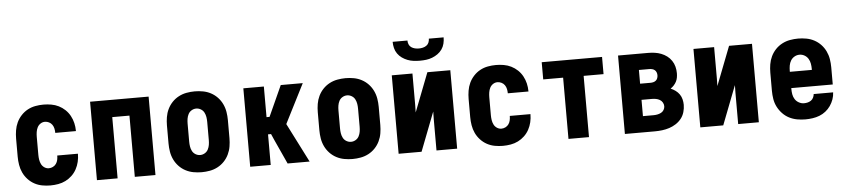

<svg xmlns="http://www.w3.org/2000/svg" viewBox="-44 -1000 5588 1268"><g transform="rotate(-5 2750.0 -366.0)"><path d="M247 8Q220 8 193 3Q166 -2 142 -15Q118 -28 99 -48.5Q80 -69 68.5 -93.5Q57 -118 52.5 -145.5Q48 -173 48 -200V-320Q48 -347 52.5 -374.5Q57 -402 68.5 -426.5Q80 -451 99 -471.5Q118 -492 142 -505Q166 -518 193 -523Q220 -528 247 -528Q273 -528 299 -523.5Q325 -519 348 -507.5Q371 -496 390 -478Q409 -460 421.5 -437Q434 -414 440 -388.5Q446 -363 446 -337V-335H309V-336Q309 -350 306 -364Q303 -378 295 -389.5Q287 -401 274 -407.5Q261 -414 247 -414Q231 -414 217.5 -405Q204 -396 197 -382Q190 -368 187.5 -352Q185 -336 185 -320V-200Q185 -184 187.5 -168Q190 -152 197 -138Q204 -124 217.5 -115Q231 -106 247 -106Q261 -106 274 -112.5Q287 -119 295 -130.5Q303 -142 306 -156Q309 -170 309 -184V-185H446V-183Q446 -157 440 -131.5Q434 -106 421.5 -83Q409 -60 390 -42Q371 -24 348 -12.5Q325 -1 299 3.5Q273 8 247 8Z M556 0V-520H944V0H807V-406H693V0Z M1250 8Q1223 8 1195.5 3Q1168 -2 1143.5 -15Q1119 -28 1100 -48Q1081 -68 1069 -93Q1057 -118 1052.5 -145.5Q1048 -173 1048 -200V-320Q1048 -347 1052.5 -374.5Q1057 -402 1069 -427Q1081 -452 1100 -472Q1119 -492 1143.5 -505Q1168 -518 1195.5 -523Q1223 -528 1250 -528Q1277 -528 1304.5 -523Q1332 -518 1356.5 -505Q1381 -492 1400 -472Q1419 -452 1431 -427Q1443 -402 1447.5 -374.5Q1452 -347 1452 -320V-200Q1452 -173 1447.5 -145.5Q1443 -118 1431 -93Q1419 -68 1400 -48Q1381 -28 1356.5 -15Q1332 -2 1304.5 3Q1277 8 1250 8ZM1250 -106Q1266 -106 1280.5 -114.5Q1295 -123 1302.5 -137.5Q1310 -152 1312.5 -168Q1315 -184 1315 -200V-320Q1315 -336 1312.5 -352Q1310 -368 1302.5 -382.5Q1295 -397 1280.5 -405.5Q1266 -414 1250 -414Q1234 -414 1219.5 -405.5Q1205 -397 1197.5 -382.5Q1190 -368 1187.5 -352Q1185 -336 1185 -320V-200Q1185 -184 1187.5 -168Q1190 -152 1197.5 -137.5Q1205 -123 1219.5 -114.5Q1234 -106 1250 -106Z M1572 0V-520H1708V-317H1728L1820 -520H1966L1834 -260L1966 0H1820L1746 -162L1728 -203H1708V0Z M2250 8Q2223 8 2195.5 3Q2168 -2 2143.5 -15Q2119 -28 2100 -48Q2081 -68 2069 -93Q2057 -118 2052.5 -145.5Q2048 -173 2048 -200V-320Q2048 -347 2052.5 -374.5Q2057 -402 2069 -427Q2081 -452 2100 -472Q2119 -492 2143.5 -505Q2168 -518 2195.5 -523Q2223 -528 2250 -528Q2277 -528 2304.5 -523Q2332 -518 2356.5 -505Q2381 -492 2400 -472Q2419 -452 2431 -427Q2443 -402 2447.5 -374.5Q2452 -347 2452 -320V-200Q2452 -173 2447.5 -145.5Q2443 -118 2431 -93Q2419 -68 2400 -48Q2381 -28 2356.5 -15Q2332 -2 2304.5 3Q2277 8 2250 8ZM2250 -106Q2266 -106 2280.5 -114.5Q2295 -123 2302.5 -137.5Q2310 -152 2312.5 -168Q2315 -184 2315 -200V-320Q2315 -336 2312.5 -352Q2310 -368 2302.5 -382.5Q2295 -397 2280.5 -405.5Q2266 -414 2250 -414Q2234 -414 2219.5 -405.5Q2205 -397 2197.5 -382.5Q2190 -368 2187.5 -352Q2185 -336 2185 -320V-200Q2185 -184 2187.5 -168Q2190 -152 2197.5 -137.5Q2205 -123 2219.5 -114.5Q2234 -106 2250 -106Z M2556 0V-520H2693V-312Q2693 -299 2692.5 -286.5Q2692 -274 2692 -262L2792 -520H2944V0H2807V-208Q2807 -221 2807.5 -233.5Q2808 -246 2808 -258L2802 -243L2708 0ZM2750 -600Q2729 -600 2708.5 -602.5Q2688 -605 2668.5 -612.5Q2649 -620 2632 -632Q2615 -644 2603 -661Q2591 -678 2586 -698.5Q2581 -719 2581 -740H2679Q2679 -727 2684 -714.5Q2689 -702 2700 -694.5Q2711 -687 2724 -684Q2737 -681 2750 -681Q2763 -681 2776 -684Q2789 -687 2800 -694.5Q2811 -702 2816 -714.5Q2821 -727 2821 -740H2919Q2919 -719 2914 -698.5Q2909 -678 2897 -661Q2885 -644 2868 -632Q2851 -620 2831.5 -612.5Q2812 -605 2791.5 -602.5Q2771 -600 2750 -600Z M3247 8Q3220 8 3193 3Q3166 -2 3142 -15Q3118 -28 3099 -48.5Q3080 -69 3068.5 -93.5Q3057 -118 3052.5 -145.5Q3048 -173 3048 -200V-320Q3048 -347 3052.5 -374.5Q3057 -402 3068.5 -426.5Q3080 -451 3099 -471.5Q3118 -492 3142 -505Q3166 -518 3193 -523Q3220 -528 3247 -528Q3273 -528 3299 -523.5Q3325 -519 3348 -507.5Q3371 -496 3390 -478Q3409 -460 3421.5 -437Q3434 -414 3440 -388.5Q3446 -363 3446 -337V-335H3309V-336Q3309 -350 3306 -364Q3303 -378 3295 -389.5Q3287 -401 3274 -407.5Q3261 -414 3247 -414Q3231 -414 3217.5 -405Q3204 -396 3197 -382Q3190 -368 3187.5 -352Q3185 -336 3185 -320V-200Q3185 -184 3187.5 -168Q3190 -152 3197 -138Q3204 -124 3217.5 -115Q3231 -106 3247 -106Q3261 -106 3274 -112.5Q3287 -119 3295 -130.5Q3303 -142 3306 -156Q3309 -170 3309 -184V-185H3446V-183Q3446 -157 3440 -131.5Q3434 -106 3421.5 -83Q3409 -60 3390 -42Q3371 -24 3348 -12.5Q3325 -1 3299 3.5Q3273 8 3247 8Z M3682 0V-406H3550V-520H3950V-406H3818V0Z M4056 0V-520H4255Q4277 -520 4299 -517Q4321 -514 4341.5 -506Q4362 -498 4379.5 -485Q4397 -472 4409.5 -453.5Q4422 -435 4427.5 -413.5Q4433 -392 4433 -370Q4433 -356 4430.5 -341.5Q4428 -327 4421.5 -314.5Q4415 -302 4405 -291Q4395 -280 4383 -272Q4400 -265 4415 -254Q4430 -243 4440.5 -228Q4451 -213 4455.5 -194.5Q4460 -176 4460 -158Q4460 -134 4453 -110Q4446 -86 4431 -67Q4416 -48 4395 -34.5Q4374 -21 4351 -13.5Q4328 -6 4303.5 -3Q4279 0 4255 0ZM4185 -322H4255Q4264 -322 4273.5 -324.5Q4283 -327 4290.5 -333.5Q4298 -340 4301 -349.5Q4304 -359 4304 -368Q4304 -378 4300.5 -387Q4297 -396 4290 -402Q4283 -408 4273.5 -410.5Q4264 -413 4255 -413H4185ZM4185 -107H4255Q4268 -107 4281 -109.5Q4294 -112 4305.5 -118Q4317 -124 4324 -135.5Q4331 -147 4331 -160Q4331 -173 4324 -185Q4317 -197 4305.5 -203.5Q4294 -210 4281 -212.5Q4268 -215 4255 -215H4185Z M4556 0V-520H4693V-312Q4693 -299 4692.5 -286.5Q4692 -274 4692 -262L4792 -520H4944V0H4807V-208Q4807 -221 4807.5 -233.5Q4808 -246 4808 -258L4802 -243L4708 0Z M5252 8Q5225 8 5197.5 3Q5170 -2 5145.5 -14.5Q5121 -27 5101.5 -47.5Q5082 -68 5069.5 -92.5Q5057 -117 5052.5 -144.5Q5048 -172 5048 -200V-320Q5048 -347 5052.5 -374.5Q5057 -402 5069 -427Q5081 -452 5100 -472Q5119 -492 5143.5 -505Q5168 -518 5195.5 -523Q5223 -528 5250 -528Q5277 -528 5304.5 -523Q5332 -518 5356.5 -505Q5381 -492 5400 -472Q5419 -452 5431 -427Q5443 -402 5447.5 -374.5Q5452 -347 5452 -320V-206H5177V-200Q5177 -182 5180 -164.5Q5183 -147 5192.5 -132Q5202 -117 5218.5 -108Q5235 -99 5252 -99Q5265 -99 5277 -102Q5289 -105 5299 -112Q5309 -119 5314.5 -130.5Q5320 -142 5321 -154H5450Q5449 -130 5441 -107.5Q5433 -85 5419.5 -65.5Q5406 -46 5387 -31Q5368 -16 5346 -7.5Q5324 1 5300 4.5Q5276 8 5252 8ZM5323 -314V-320Q5323 -338 5320 -355.5Q5317 -373 5308 -388Q5299 -403 5283.5 -412Q5268 -421 5250 -421Q5232 -421 5216.5 -412Q5201 -403 5192 -388Q5183 -373 5180 -355.5Q5177 -338 5177 -320V-314Z"/></g></svg>

Font: Iosevka SS18 Heavy
Style: Regular
Weight: 900
Monospace: yes
Designer: Belleve Invis
Foundry: Belleve Invis
Version: Version 25.1.1; ttfautohint (v1.8.4)